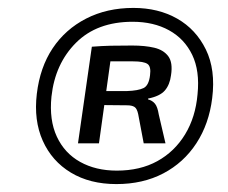

<svg xmlns="http://www.w3.org/2000/svg" viewBox="-20 -723 577 485"><path d="M317 -703Q380 -703 427.5 -676Q475 -649 500 -598Q525 -547 516 -475Q508 -410 476 -361Q444 -312 392.5 -285Q341 -258 274 -258Q207 -258 159 -287Q111 -316 88 -367.5Q65 -419 73 -486Q81 -553 113 -601Q145 -649 197.5 -676Q250 -703 317 -703ZM264 -605 230 -361H177L212 -605ZM315 -668Q225 -668 172 -615Q119 -562 110 -479Q104 -420 123.5 -378Q143 -336 182.5 -314Q222 -292 275 -292Q334 -292 377.5 -316Q421 -340 447.5 -383.5Q474 -427 479 -485Q485 -544 465.5 -584.5Q446 -625 407 -646.5Q368 -668 315 -668ZM314 -608Q346 -608 369.5 -602.5Q393 -597 405 -581Q417 -565 412 -533Q409 -509 396.5 -494.5Q384 -480 354 -474V-472Q365 -469 371.5 -461Q378 -453 381 -434L398 -361H343L329 -435Q326 -449 319.5 -453Q313 -457 301 -457Q268 -457 249 -457.5Q230 -458 219.5 -458.5Q209 -459 200 -459L202 -493H301Q329 -494 342.5 -500.5Q356 -507 359 -533Q362 -555 352.5 -561.5Q343 -568 316 -568Q293 -568 272.5 -568Q252 -568 238 -568Q224 -568 218 -568L212 -605Q238 -607 259.5 -607.5Q281 -608 314 -608Z"/></svg>

Font: Exo 2 SemiBold
Style: Italic
Weight: 600
Italic angle: -8°
Designer: Natanael Gama
Foundry: Natanael Gama
Version: Version 2.010